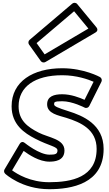

<svg xmlns="http://www.w3.org/2000/svg" viewBox="-20 -1306 778 1373"><path d="M241.7 -997.8 509.9 -1225.5 612.1 -1101.7 299.1 -917.2ZM191.8 -1021.1C182.3 -1013 180.1 -998.1 187.6 -987.5L271.6 -869.5C278.8 -859.4 293.5 -855.9 304.7 -862.5L662.7 -1073.5C685.3 -1086.8 674.1 -1105 669.3 -1110.9L532.3 -1276.9C523.2 -1287.9 507.1 -1288.8 496.8 -1280.1ZM425 -768C527.8 -768 611.4 -737.9 649.3 -721.4L584.6 -592.2C550.2 -607.5 488.2 -632 425 -632C366.3 -632 317 -617.3 317 -560C317 -492.7 398.3 -481 454.5 -463.2C556.7 -431.1 671 -380.6 671 -241C671 -37.5 490.6 -3 332 -3C196.2 -3 101.4 -62 66.5 -87.9L149.1 -226.9C186.8 -199.4 260 -150 333 -150C367.8 -150 441 -154.5 441 -230C441 -312.9 327.2 -321.1 255.4 -358.2C178.7 -397.6 113 -444.2 113 -546C113 -684.7 227.8 -768 425 -768ZM425 -818C216.2 -818 63 -723.3 63 -546C63 -415.8 153.4 -354.4 232.6 -313.8C334.8 -260.9 391 -259.1 391 -230C391 -203.5 374.2 -200 333 -200C260.9 -200 158.1 -283.1 158.1 -283.1C137.8 -300.3 124.3 -283.2 120.5 -276.8L12.5 -94.8C6.7 -85.1 8.3 -71.7 17 -63.7C19.1 -61.7 136.4 47 332 47C489.4 47 721 9.5 721 -241C721 -417.4 571.3 -478.9 469.5 -510.8C393.7 -535 367 -545.3 367 -560C367 -574.7 365.7 -582 425 -582C498 -582 584.3 -536.9 584.3 -536.9C597.3 -530 612.4 -535.9 618.4 -547.8L705.4 -721.8C711 -733.1 706.9 -748.4 695 -754.9C693.1 -756 580.6 -818 425 -818Z"/></svg>

Font: Poland Can Into
Style: BigWritingsOLn
Weight: 700
Foundry: Cannot Into Space Fonts
Version: Version 0.92